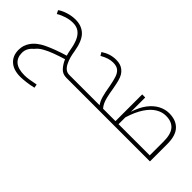

<svg xmlns="http://www.w3.org/2000/svg" viewBox="-42 -1064 1962 1962"><g transform="rotate(45 939.0 -82.5)"><path d="M594 0Q538 0 504.5 -37Q471 -74 449 -125Q384 -105 325.5 -83.5Q267 -62 221.5 -36Q176 -10 151 24Q91 73 91 140Q91 210 135.5 247.5Q180 285 271 285Q304 285 340 279Q376 273 427 263L434 302Q383 314 334 320Q285 326 253 326Q154 326 99.5 277Q45 228 45 143Q45 109 54 80.5Q63 52 80 27Q123 -38 216 -81.5Q309 -125 436 -163Q432 -176 427.5 -194Q423 -212 419 -235Q409 -297 389 -344.5Q369 -392 334 -419Q299 -446 243 -446Q198 -446 150 -431Q102 -416 63 -392L44 -429Q76 -453 130.5 -470.5Q185 -488 239 -488Q330 -488 385 -433Q440 -378 461 -247Q466 -212 475.5 -177.5Q485 -143 498 -117Q513 -83 536.5 -62.5Q560 -42 594 -42H598Q603 -42 603 -38V-5Q603 0 598 0Z M588 0Q583 0 583 -5V-38Q583 -42 588 -42H1032Q1007 -75 993 -125Q979 -175 965 -260Q954 -318 940.5 -360.5Q927 -403 900 -426Q873 -449 821 -449Q788 -449 755 -438.5Q722 -428 681 -405L660 -440Q700 -466 739.5 -478.5Q779 -491 824 -491Q887 -491 926 -460Q949 -442 963.5 -418Q978 -394 988 -357.5Q998 -321 1008 -265Q1019 -196 1029.5 -153Q1040 -110 1053 -84.5Q1066 -59 1082 -42H1149Q1154 -42 1154 -38V-5Q1154 0 1149 0Z M1139 0Q1134 0 1134 -5V-38Q1134 -42 1139 -42H1261V-428H1305V-221Q1334 -313 1379.5 -372Q1425 -431 1480 -459.5Q1535 -488 1592 -488Q1692 -488 1746.5 -430.5Q1801 -373 1801 -252V0ZM1756 -42V-244Q1756 -348 1714 -397Q1672 -446 1587 -446Q1532 -446 1480.5 -415Q1429 -384 1384 -317Q1339 -250 1305 -141V-42Z"/></g></svg>

Font: Noto Kufi Arabic ExtraLight
Style: Regular
Weight: 200
Designer: Monotype Design Team, David Williams, Khaled Hosny
Foundry: Google LLC
Version: Version 2.109; ttfautohint (v1.8.4.7-5d5b)